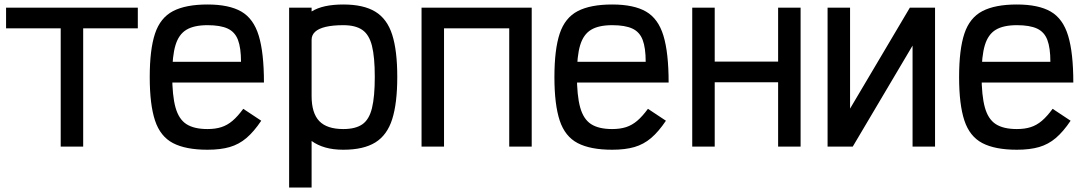

<svg xmlns="http://www.w3.org/2000/svg" viewBox="-20 -652 4840 854"><path d="M250 0V-618H350V0ZM7 -526V-618H593V-526Z M903 14Q806 14 749.5 -15.5Q693 -45 669.5 -116Q646 -187 646 -309Q646 -432 669.5 -502.5Q693 -573 749.5 -602.5Q806 -632 903 -632Q999 -632 1053.5 -600.5Q1108 -569 1131 -493Q1154 -417 1154 -285H675V-377H1052Q1052 -439 1038.5 -474.5Q1025 -510 992.5 -525Q960 -540 903 -540Q843 -540 809 -519.5Q775 -499 760.5 -451Q746 -403 746 -318Q746 -227 760.5 -174.5Q775 -122 809 -100Q843 -78 903 -78Q938 -78 964.5 -86.5Q991 -95 1014 -114.5Q1037 -134 1062 -168L1142 -115Q1109 -66 1076 -38Q1043 -10 1002 2Q961 14 903 14Z M1266 182V-618H1366V-601Q1392 -617 1427 -624.5Q1462 -632 1507 -632Q1597 -632 1649.5 -600Q1702 -568 1724.5 -497.5Q1747 -427 1747 -310Q1747 -193 1724.5 -122Q1702 -51 1649.5 -18.5Q1597 14 1507 14Q1462 14 1427 4Q1392 -6 1366 -25V182ZM1507 -78Q1561 -78 1591.5 -99Q1622 -120 1634.5 -171Q1647 -222 1647 -310Q1647 -398 1634.5 -448Q1622 -498 1591.5 -519Q1561 -540 1507 -540Q1460 -540 1428.5 -532.5Q1397 -525 1381.5 -510.5Q1366 -496 1366 -475V-225Q1366 -149 1400 -113.5Q1434 -78 1507 -78Z M1855 0V-618H2345V0H2245V-526H1955V0Z M2703 14Q2606 14 2549.5 -15.5Q2493 -45 2469.5 -116Q2446 -187 2446 -309Q2446 -432 2469.5 -502.5Q2493 -573 2549.5 -602.5Q2606 -632 2703 -632Q2799 -632 2853.5 -600.5Q2908 -569 2931 -493Q2954 -417 2954 -285H2475V-377H2852Q2852 -439 2838.5 -474.5Q2825 -510 2792.5 -525Q2760 -540 2703 -540Q2643 -540 2609 -519.5Q2575 -499 2560.5 -451Q2546 -403 2546 -318Q2546 -227 2560.5 -174.5Q2575 -122 2609 -100Q2643 -78 2703 -78Q2738 -78 2764.5 -86.5Q2791 -95 2814 -114.5Q2837 -134 2862 -168L2942 -115Q2909 -66 2876 -38Q2843 -10 2802 2Q2761 14 2703 14Z M3441 0V-618H3541V0ZM3059 0V-618H3159V0ZM3088 -286V-378H3512V-286Z M3661 0V-618H3761V0H3661L4027 -618H4139V0H4039V-618H4139L3773 0Z M4503 14Q4406 14 4349.5 -15.5Q4293 -45 4269.5 -116Q4246 -187 4246 -309Q4246 -432 4269.5 -502.5Q4293 -573 4349.5 -602.5Q4406 -632 4503 -632Q4599 -632 4653.5 -600.5Q4708 -569 4731 -493Q4754 -417 4754 -285H4275V-377H4652Q4652 -439 4638.5 -474.5Q4625 -510 4592.5 -525Q4560 -540 4503 -540Q4443 -540 4409 -519.5Q4375 -499 4360.5 -451Q4346 -403 4346 -318Q4346 -227 4360.5 -174.5Q4375 -122 4409 -100Q4443 -78 4503 -78Q4538 -78 4564.5 -86.5Q4591 -95 4614 -114.5Q4637 -134 4662 -168L4742 -115Q4709 -66 4676 -38Q4643 -10 4602 2Q4561 14 4503 14Z"/></svg>

Font: Victor Mono
Style: Bold
Weight: 700
Monospace: yes
Designer: Rune Bjørnerås
Version: Version 1.561;gftools[0.9.30]